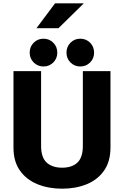

<svg xmlns="http://www.w3.org/2000/svg" viewBox="-20 -1130 750 1161"><path d="M355.5 11Q273.5 11 206.8 -16Q140 -43 100.8 -98.2Q61.5 -153.5 61.5 -237.5V-700H228.5V-247.5Q228.5 -178 262.2 -147Q296 -116 355.5 -116Q415.5 -116 448.2 -147Q481 -178 481 -248V-700H648V-237.5Q648 -153.5 609.2 -98.2Q570.5 -43 504.2 -16Q438 11 355.5 11ZM243 -728Q208 -728 183.8 -752.2Q159.5 -776.5 159.5 -811.5Q159.5 -847.5 183.8 -871.8Q208 -896 243 -896Q278 -896 302.2 -871.8Q326.5 -847.5 326.5 -811.5Q326.5 -776.5 302.2 -752.2Q278 -728 243 -728ZM465.5 -728Q430.5 -728 406.2 -752.2Q382 -776.5 382 -811.5Q382 -847.5 406.2 -871.8Q430.5 -896 465.5 -896Q500.5 -896 524.8 -871.8Q549 -847.5 549 -811.5Q549 -776.5 524.8 -752.2Q500.5 -728 465.5 -728ZM200.5 -959.5 313 -1110H487L333.5 -959.5Z"/></svg>

Font: League Mono
Style: Bold
Weight: 700
Width: 6
Designer: Tyler Finck
Foundry: The League of Moveable Type / Tyler Finck
Version: Version 2.300;RELEASE